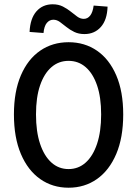

<svg xmlns="http://www.w3.org/2000/svg" viewBox="-20 -864 640 896"><path d="M300 12Q225 12 167.5 -28.5Q110 -69 77.5 -145.5Q45 -222 45 -330Q45 -437 77.5 -512.5Q110 -588 167.5 -627.5Q225 -667 300 -667Q375 -667 432.5 -627.5Q490 -588 522.5 -512.5Q555 -437 555 -330Q555 -222 522.5 -145.5Q490 -69 432.5 -28.5Q375 12 300 12ZM300 -75Q346 -75 380 -105.5Q414 -136 433 -193Q452 -250 452 -330Q452 -410 433 -465.5Q414 -521 380 -550.5Q346 -580 300 -580Q254 -580 220 -550.5Q186 -521 167 -465.5Q148 -410 148 -330Q148 -250 167 -193Q186 -136 220 -105.5Q254 -75 300 -75ZM374 -705Q347 -705 326.5 -715Q306 -725 290 -738Q274 -751 259.5 -761.5Q245 -772 229 -772Q211 -772 198.5 -757Q186 -742 183 -710L118 -715Q121 -778 150 -811Q179 -844 226 -844Q253 -844 273.5 -833.5Q294 -823 310 -810Q326 -797 340.5 -786.5Q355 -776 371 -776Q389 -776 401 -791.5Q413 -807 417 -838L482 -833Q480 -771 450.5 -738Q421 -705 374 -705Z"/></svg>

Font: Source Code Pro ExtraLight Medium
Style: Regular
Weight: 500
Monospace: yes
Version: Version 1.018;hotconv 1.0.116;makeotfexe 2.5.65601